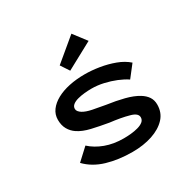

<svg xmlns="http://www.w3.org/2000/svg" viewBox="-173 -966 1158 1153"><g transform="rotate(-30 406.5 -389.5)"><path d="M427 10Q331 10 251.5 -13.5Q172 -37 120 -91L200 -165Q239 -129 295.5 -108Q352 -87 422 -87Q446 -87 472 -89.5Q498 -92 521.5 -98.5Q545 -105 559 -116.5Q573 -128 573 -146Q573 -175 524 -188Q496 -196 462.5 -202Q429 -208 394 -212Q330 -223 278.5 -235Q227 -247 192 -270Q165 -288 149.5 -315.5Q134 -343 134 -381Q134 -418 155.5 -447Q177 -476 214.5 -496.5Q252 -517 302 -527.5Q352 -538 409 -538Q458 -538 510.5 -529.5Q563 -521 611.5 -503Q660 -485 694 -455L631 -374Q603 -393 565 -408.5Q527 -424 485 -433.5Q443 -443 402 -443Q379 -443 353.5 -440.5Q328 -438 305.5 -432Q283 -426 269 -415Q255 -404 255 -387Q255 -377 262 -368.5Q269 -360 280 -353Q303 -339 342.5 -331Q382 -323 429 -315Q494 -306 548.5 -292Q603 -278 639 -256Q667 -239 682 -216.5Q697 -194 697 -163Q697 -107 661.5 -69Q626 -31 565 -10.5Q504 10 427 10ZM346 -600 307 -659 463 -789 531 -700Z"/></g></svg>

Font: Lexend Zetta Medium
Style: Regular
Weight: 500
Designer: Bonnie Shaver-Troup, Thomas Jockin
Foundry: Lexend
Version: Version 1.007